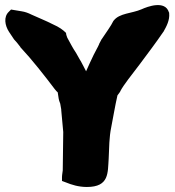

<svg xmlns="http://www.w3.org/2000/svg" viewBox="-20 -739 697 765"><path d="M15 -692C-6 -672 -1 -638 16 -612L36 -582C44 -574 51 -565 61 -552V-551L62 -550C107 -502 158 -437 198 -384C203 -377 207 -374 210 -371L214 -345C215 -340 216 -336 220 -326L224 -303V-300L232 -213L230 -60C230 -57 227 -42 227 -34V-18L243 -12C265 -3 293 6 326 6C416 6 409 -51 413 -107C415 -152 415 -192 423 -231C432 -277 438 -315 448 -359L459 -374V-375C473 -402 503 -438 536 -482C571 -529 600 -567 630 -611L631 -612C643 -633 657 -659 654 -686V-688L653 -690C638 -739 568 -713 544 -702C505 -685 456 -687 433 -657L432 -656C422 -635 403 -610 386 -584L385 -583L375 -564V-563C369 -549 361 -537 353 -520C343 -499 333 -478 323 -455C317 -466 310 -481 301 -497L300 -498C294 -508 288 -519 282 -530L281 -531L280 -533C272 -544 259 -569 248 -589C247 -593 244 -599 244 -601L243 -608C231 -620 216 -631 191 -642C164 -656 133 -668 105 -681C93 -687 80 -692 66 -694L24 -701Z"/></svg>

Font: Vapor
Style: Blk
Weight: 900
Foundry: Cannot Into Space Fonts
Version: Version 0.179